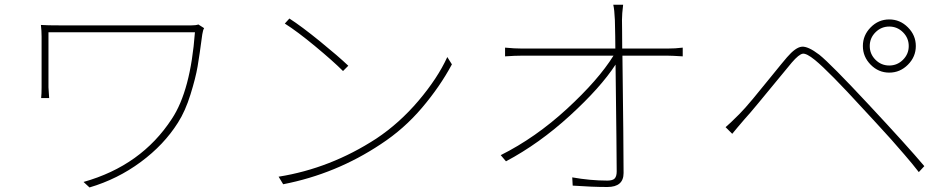

<svg xmlns="http://www.w3.org/2000/svg" viewBox="-20 -784 4040 818"><path d="M825.2 -679.7 849.6 -664.1Q844.7 -656.2 841.8 -637.7Q830.1 -548.8 821.8 -500.5Q813.5 -452.1 791.5 -381.3Q769.5 -310.5 738.3 -261.7Q678.7 -167 579.6 -93.8Q480.5 -20.5 361.3 14.6L335.9 -8.8Q582 -78.1 711.9 -277.3Q792 -397.5 810.5 -646.5H186.5V-412.1Q186.5 -404.3 188 -388.2Q189.5 -372.1 189.5 -366.2H155.3Q157.2 -383.8 157.2 -412.1V-627.9Q157.2 -652.3 154.3 -677.7Q176.8 -675.8 245.1 -675.8H793.9Q814.5 -675.8 825.2 -679.7Z M1193.4 -683.6 1212.9 -705.1Q1264.6 -671.9 1343.3 -607.9Q1421.9 -543.9 1463.9 -503.9L1441.4 -481.4Q1399.4 -523.4 1322.8 -586.9Q1246.1 -650.4 1193.4 -683.6ZM1186.5 1 1167 -31.2Q1387.7 -66.4 1583 -193.4Q1681.6 -258.8 1763.2 -355Q1844.7 -451.2 1885.7 -541L1905.3 -509.8Q1854.5 -415 1777.8 -324.7Q1701.2 -234.4 1602.5 -169.9Q1412.1 -43 1186.5 1Z M2630.9 -577.1H2822.3Q2857.4 -577.1 2888.7 -581.1V-543.9Q2841.8 -546.9 2821.3 -546.9H2631.8Q2636.7 -158.2 2636.7 -46.9Q2636.7 12.7 2567.4 12.7Q2503.9 12.7 2419.9 6.8L2418 -28.3Q2495.1 -14.6 2567.4 -14.6Q2590.8 -14.6 2599.1 -23.9Q2607.4 -33.2 2607.4 -53.7Q2607.4 -118.2 2602.5 -508.8Q2539.1 -411.1 2408.2 -291.5Q2277.3 -171.9 2135.7 -96.7L2113.3 -123Q2261.7 -197.3 2395.5 -320.3Q2529.3 -443.4 2593.8 -546.9H2206.1Q2173.8 -546.9 2131.8 -543.9V-581.1Q2171.9 -577.1 2206.1 -577.1H2601.6Q2601.6 -599.6 2601.1 -629.9Q2600.6 -660.2 2600.1 -676.3Q2599.6 -692.4 2599.6 -699.2Q2597.7 -743.2 2592.8 -763.7H2634.8Q2629.9 -724.6 2629.9 -699.2Q2629.9 -697.3 2630.4 -655.3Q2630.9 -613.3 2630.9 -577.1Z M3710 -646.5Q3685.5 -622.1 3685.5 -587.9Q3685.5 -553.7 3710 -529.3Q3734.4 -504.9 3768.6 -504.9Q3802.7 -504.9 3827.1 -529.3Q3851.6 -553.7 3851.6 -587.9Q3851.6 -622.1 3827.1 -646.5Q3802.7 -670.9 3768.6 -670.9Q3734.4 -670.9 3710 -646.5ZM3689.5 -508.3Q3656.2 -542 3656.2 -587.9Q3656.2 -633.8 3689.5 -667.5Q3722.7 -701.2 3768.6 -701.2Q3814.5 -701.2 3848.1 -667.5Q3881.8 -633.8 3881.8 -587.9Q3881.8 -542 3848.1 -508.3Q3814.5 -474.6 3768.6 -474.6Q3722.7 -474.6 3689.5 -508.3ZM3099.6 -213.9 3071.3 -242.2Q3087.9 -255.9 3129.9 -297.9Q3152.3 -320.3 3188.5 -363.8Q3224.6 -407.2 3269.5 -462.9Q3314.5 -518.6 3333 -540Q3369.1 -582 3395.5 -585Q3421.9 -587.9 3470.7 -550.8Q3519.5 -511.7 3679.7 -339.8Q3845.7 -162.1 3918 -76.2L3894.5 -50.8Q3868.2 -85 3833.5 -125Q3798.8 -165 3776.9 -189.9Q3754.9 -214.8 3712.4 -260.7Q3669.9 -306.6 3658.2 -319.3Q3511.7 -479.5 3452.1 -528.3Q3416 -557.6 3399.9 -555.2Q3383.8 -552.7 3353.5 -517.6Q3335 -495.1 3291 -441.9Q3247.1 -388.7 3210.4 -344.2Q3173.8 -299.8 3151.4 -275.4Q3141.6 -264.6 3122.6 -241.7Q3103.5 -218.8 3099.6 -213.9Z"/></svg>

Font: GenEi Gothic M ExtraLight
Style: Regular
Weight: 200
Designer: o_tamon (Modified); [Source Han Sans]
Ryoko NISHIZUKA  (kana & ideographs); Paul D. Hunt (Latin, Greek & Cyrillic); Wenl
Version: Version 1.1a;Original Version 1.004